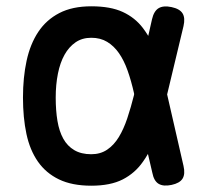

<svg xmlns="http://www.w3.org/2000/svg" viewBox="-20 -580 640 610"><path d="M563 -53Q569 -27 560 -12.5Q551 2 525 7.5Q499 13 484 4Q469 -5 464 -31L450 -91Q442 -77 434 -66Q409 -30 370 -10Q331 10 270 10Q209 10 167.5 -10Q126 -30 100.5 -66.5Q75 -103 64 -154.5Q53 -206 53 -270Q53 -334 64.5 -387Q76 -440 101.5 -478.5Q127 -517 168.5 -538.5Q210 -560 270 -560Q331 -560 370 -542Q409 -524 434 -491Q443 -479 451 -466L463 -519Q469 -545 484 -554Q499 -563 525 -557.5Q551 -552 560 -537.5Q569 -523 563 -497L511 -280ZM406 -283Q397 -323 385.5 -355.5Q374 -388 358 -411Q342 -434 320.5 -447Q299 -460 270 -460Q241 -460 220 -445.5Q199 -431 185 -406Q171 -381 164 -346Q157 -311 157 -270Q157 -229 162.5 -196Q168 -163 181 -139.5Q194 -116 216 -103Q238 -90 270 -90Q299 -90 320.5 -104.5Q342 -119 357.5 -144.5Q373 -170 384.5 -204.5Q396 -239 406 -279Z"/></svg>

Font: Maple Mono Medium
Style: Regular
Weight: 500
Monospace: yes
Designer: subframe7536
Version: Version 7.000